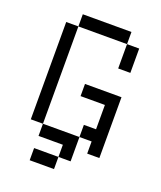

<svg xmlns="http://www.w3.org/2000/svg" viewBox="-139 -714 778 927"><g transform="rotate(20 250.0 -250.0)"><path d="M375 -562.5H125V-625H375ZM62.5 -562.5H125V-62.5H62.5ZM125 62.5H250V125H125ZM125 -62.5H312.5V62.5H250V0H125ZM250 -312.5H437.5V0H375V-62.5H312.5V-125H375V-250H250ZM375 -562.5H437.5V-437.5H375Z"/></g></svg>

Font: ChillBitmapSE 16px
Style: Regular
Weight: 400
Designer: Designed by Warren2060
Foundry: ChillType
Version: Version 1.000